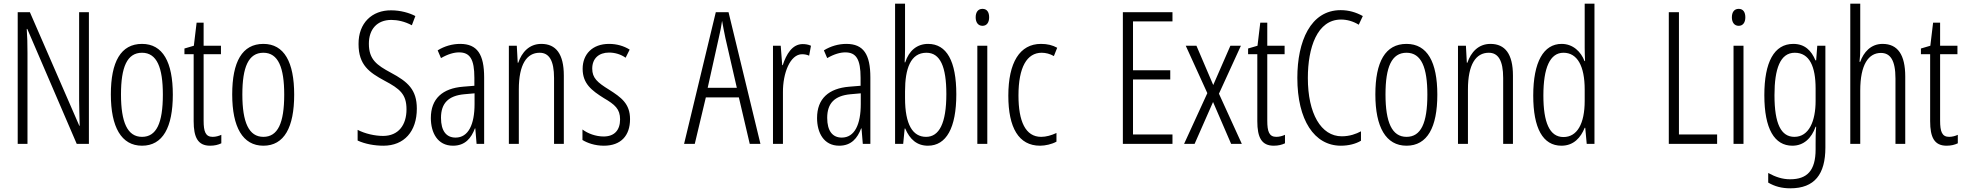

<svg xmlns="http://www.w3.org/2000/svg" viewBox="-20 -780 10650 1041"><path d="M462 0V-714H409V-234C409 -200 411 -150 412 -98H410L142 -714H76V0H129V-493C129 -542 128 -582 125 -623H128L396 0Z M917 -267C917 -443 863 -542 750 -542C635 -542 581 -445 581 -268C581 -91 638 10 750 10C863 10 917 -90 917 -267ZM636 -268C636 -416 669 -494 750 -494C831 -494 863 -413 863 -267C863 -112 828 -38 750 -38C671 -38 636 -117 636 -268Z M1133 -38C1094 -38 1084 -67 1084 -126V-486H1178V-532H1084V-657H1046L1031 -532L980 -517V-486H1030V-123C1030 -35 1053 10 1119 10C1144 10 1163 5 1180 -3V-49C1167 -43 1150 -38 1133 -38Z M1575 -267C1575 -443 1521 -542 1408 -542C1293 -542 1239 -445 1239 -268C1239 -91 1296 10 1408 10C1521 10 1575 -90 1575 -267ZM1294 -268C1294 -416 1327 -494 1408 -494C1489 -494 1521 -413 1521 -267C1521 -112 1486 -38 1408 -38C1329 -38 1294 -117 1294 -268Z M2240 -191C2240 -294 2191 -337 2099 -386C2023 -427 1980 -457 1980 -543C1980 -621 2024 -672 2102 -672C2134 -672 2174 -664 2213 -643L2232 -693C2200 -710 2152 -724 2101 -724C1997 -725 1923 -655 1924 -541C1924 -427 1983 -387 2064 -343C2149 -298 2184 -269 2184 -187C2184 -103 2141 -43 2057 -43C2013 -43 1959 -55 1919 -76V-18C1960 1 2011 10 2059 10C2171 10 2240 -67 2240 -191Z M2475 -542C2433 -542 2390 -530 2353 -507L2371 -465C2409 -487 2442 -496 2469 -496C2528 -496 2552 -459 2552 -358V-315L2491 -310C2379 -301 2316 -245 2316 -140C2316 -61 2352 10 2436 10C2502 10 2535 -31 2555 -84H2557L2564 0H2605V-360C2605 -485 2568 -542 2475 -542ZM2497 -269 2553 -274V-216C2553 -106 2520 -34 2450 -34C2400 -34 2371 -70 2371 -141C2371 -220 2411 -261 2497 -269Z M2915 -542C2849 -542 2809 -496 2790 -440H2787L2782 -532H2739V0H2793V-295C2793 -431 2836 -494 2906 -494C2957 -494 2984 -452 2984 -357V0H3037V-370C3037 -488 2994 -542 2915 -542Z M3396 -134C3396 -218 3348 -252 3282 -294C3219 -333 3191 -357 3191 -408C3191 -463 3227 -495 3282 -495C3315 -495 3347 -485 3372 -467L3394 -511C3362 -531 3324 -542 3282 -542C3191 -542 3139 -485 3139 -407C3139 -327 3187 -290 3254 -248C3314 -213 3342 -189 3342 -133C3342 -74 3311 -40 3253 -40C3210 -40 3167 -56 3138 -78V-21C3164 -5 3205 10 3254 10C3346 10 3396 -44 3396 -134Z M4045 0H4103L3930 -714H3861L3689 0H3747L3807 -252H3986ZM3913 -574 3975 -304H3817L3877 -574C3885 -609 3891 -637 3895 -667C3900 -637 3906 -609 3913 -574Z M4332 -541C4275 -541 4243 -485 4224 -427H4221L4213 -532H4171V0H4225V-279C4224 -383 4264 -486 4329 -486C4343 -486 4357 -483 4367 -478L4377 -532C4362 -539 4346 -541 4332 -541Z M4569 -542C4527 -542 4484 -530 4447 -507L4465 -465C4503 -487 4536 -496 4563 -496C4622 -496 4646 -459 4646 -358V-315L4585 -310C4473 -301 4410 -245 4410 -140C4410 -61 4446 10 4530 10C4596 10 4629 -31 4649 -84H4651L4658 0H4699V-360C4699 -485 4662 -542 4569 -542ZM4591 -269 4647 -274V-216C4647 -106 4614 -34 4544 -34C4494 -34 4465 -70 4465 -141C4465 -220 4505 -261 4591 -269Z M4887 -512V-760H4833V0H4877L4885 -83H4888C4913 -24 4952 10 5011 10C5111 10 5165 -87 5165 -269C5165 -448 5113 -542 5012 -542C4952 -542 4908 -505 4888 -442H4885C4886 -466 4887 -491 4887 -512ZM5003 -494C5078 -494 5111 -418 5111 -270C5111 -111 5072 -38 5001 -38C4929 -38 4887 -104 4887 -248V-285C4887 -408 4917 -494 5003 -494Z M5307 -732C5282 -732 5270 -713 5270 -686C5270 -659 5283 -640 5307 -640C5330 -640 5343 -658 5343 -686C5343 -713 5332 -732 5307 -732ZM5333 -532H5279V0H5333Z M5619 10C5647 10 5683 2 5708 -12V-59C5680 -46 5652 -38 5625 -38C5540 -38 5502 -122 5502 -262C5502 -416 5548 -494 5628 -494C5650 -494 5673 -488 5694 -476L5712 -521C5687 -535 5659 -542 5624 -542C5509 -542 5447 -441 5447 -261C5447 -88 5503 10 5619 10Z M6337 0V-51H6123V-349H6325V-399H6123V-664H6337V-714H6068V0Z M6526 -275 6400 0H6457L6557 -227L6655 0H6713L6589 -272L6708 -532H6651L6558 -319L6467 -532H6409Z M6900 -38C6861 -38 6851 -67 6851 -126V-486H6945V-532H6851V-657H6813L6798 -532L6747 -517V-486H6797V-123C6797 -35 6820 10 6886 10C6911 10 6930 5 6947 -3V-49C6934 -43 6917 -38 6900 -38Z M7251 -674C7283 -674 7316 -665 7347 -646L7369 -693C7331 -714 7292 -725 7249 -725C7085 -725 7014 -555 7014 -358C7014 -129 7106 10 7250 10C7292 10 7331 0 7359 -17V-68C7333 -54 7298 -41 7255 -41C7142 -41 7071 -165 7071 -357C7071 -521 7121 -674 7251 -674Z M7773 -267C7773 -443 7719 -542 7606 -542C7491 -542 7437 -445 7437 -268C7437 -91 7494 10 7606 10C7719 10 7773 -90 7773 -267ZM7492 -268C7492 -416 7525 -494 7606 -494C7687 -494 7719 -413 7719 -267C7719 -112 7684 -38 7606 -38C7527 -38 7492 -117 7492 -268Z M8061 -542C7995 -542 7955 -496 7936 -440H7933L7928 -532H7885V0H7939V-295C7939 -431 7982 -494 8052 -494C8103 -494 8130 -452 8130 -357V0H8183V-370C8183 -488 8140 -542 8061 -542Z M8446 10C8513 10 8551 -35 8572 -87H8575L8583 0H8625V-760H8572V-520C8572 -498 8573 -476 8574 -449H8571C8552 -499 8509 -542 8447 -542C8349 -542 8293 -444 8293 -262C8293 -85 8345 10 8446 10ZM8457 -37C8381 -37 8348 -117 8348 -262C8348 -413 8384 -494 8457 -494C8532 -494 8572 -422 8572 -295V-233C8572 -109 8531 -37 8457 -37Z M9028 0H9290V-51H9083V-714H9028Z M9407 -732C9382 -732 9370 -713 9370 -686C9370 -659 9383 -640 9407 -640C9430 -640 9443 -658 9443 -686C9443 -713 9432 -732 9407 -732ZM9433 -532H9379V0H9433Z M9703 -542C9599 -542 9546 -443 9546 -264C9546 -81 9601 10 9698 10C9760 10 9802 -31 9824 -93H9827C9824 -57 9824 -28 9824 -2V30C9824 146 9777 192 9686 192C9644 192 9608 180 9567 158V210C9603 231 9641 241 9687 241C9819 241 9877 164 9877 20V-532H9833L9827 -453H9823C9801 -506 9765 -542 9703 -542ZM9711 -494C9791 -494 9824 -419 9824 -300V-233C9824 -125 9789 -38 9709 -38C9637 -38 9601 -108 9601 -264C9601 -407 9632 -494 9711 -494Z M10066 -519V-760H10012V0H10066V-289C10066 -430 10111 -493 10178 -493C10228 -493 10257 -455 10257 -354V0H10310V-365C10310 -482 10270 -542 10187 -542C10123 -542 10084 -496 10066 -445H10062C10065 -468 10066 -489 10066 -519Z M10548 -38C10509 -38 10499 -67 10499 -126V-486H10593V-532H10499V-657H10461L10446 -532L10395 -517V-486H10445V-123C10445 -35 10468 10 10534 10C10559 10 10578 5 10595 -3V-49C10582 -43 10565 -38 10548 -38Z"/></svg>

Font: Noto Sans Arabic ExtCond Light
Style: Regular
Weight: 300
Width: 2
Designer: Monotype Design Team, Nadine Chahine, Nizar Qandah and Khaled Hosny
Foundry: Monotype Imaging Inc.
Version: Version 2.012